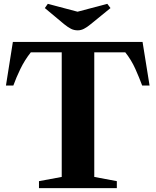

<svg xmlns="http://www.w3.org/2000/svg" viewBox="-20 -980 810 1000"><path d="M183 0V-36.5L301.5 -58.5V-707.5H140.5Q108.5 -667 86.2 -621Q64 -575 49.5 -534.5H11L47 -761.5H722.5L759 -534.5H720.5Q705.5 -575 685 -621Q664.5 -667 632.5 -707.5H471V-58.5L588.5 -36.5V0ZM385 -822Q365.5 -822 349.8 -830Q334 -838 313.5 -854.5L213.5 -938L229 -960L384 -919L539 -960L555.5 -938L453 -854.5Q433 -838 417.2 -830Q401.5 -822 385 -822Z"/></svg>

Font: Libre Caslon Text
Style: Bold
Weight: 700
Designer: Pablo Impallari, Rodrigo Fuenzalida, Katja Schimmel
Foundry: Pablo Impallari, Rodrigo Fuenzalida
Version: Version 2.000